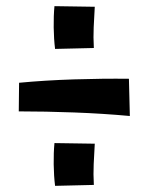

<svg xmlns="http://www.w3.org/2000/svg" viewBox="-20 -673 482 624"><path d="M159 -514Q155 -546 154.5 -584Q154 -622 157 -653L288 -651Q286 -617 284.5 -584.5Q283 -552 285 -517ZM402 -296Q315 -304 221 -307.5Q127 -311 41 -311L42 -404Q126 -412 220 -415Q314 -418 399 -417ZM159 -69Q155 -101 154.5 -139Q154 -177 157 -208L288 -206Q286 -172 284.5 -139.5Q283 -107 285 -72Z"/></svg>

Font: Marhey
Style: Regular
Weight: 400
Designer: Nur Syamsi & Bustanul Arifin
Foundry: Namelatype
Version: Version 1.000; ttfautohint (v1.8.4.7-5d5b)